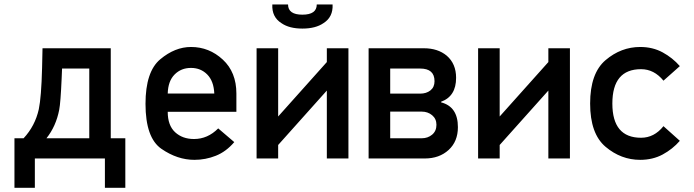

<svg xmlns="http://www.w3.org/2000/svg" viewBox="-20 -728 3189 882"><path d="M555.7 134.8H461.9V0H140.1V134.8H46.4V-92.8H88.4Q141.1 -149.4 158.2 -226.1Q169.9 -282.2 173.3 -415.5L175.3 -506.3H488.8V-92.8H555.7ZM390.1 -92.8V-413.1H265.1L263.2 -367.7Q258.3 -255.9 252 -223.6Q237.3 -147.9 193.4 -92.8Z M1065.9 -214.4H750.5Q750.5 -151.9 784.4 -120.6Q818.4 -89.4 871.1 -89.4Q934.1 -89.4 982.4 -138.2L1056.2 -75.2Q1018.6 -31.2 971.4 -12.5Q924.3 6.3 873 6.3Q794.9 6.3 721.7 -44.2Q648.4 -94.7 648.4 -251Q648.4 -398.9 716.1 -455.6Q783.7 -512.2 857.4 -512.2Q940.9 -512.2 1003.4 -454.3Q1065.9 -396.5 1065.9 -298.3ZM750.5 -298.3H964.4Q961.9 -355.5 932.1 -385.7Q902.3 -416 857.4 -416Q812 -416 782 -385.7Q752 -355.5 750.5 -298.3Z M1507.8 -707.5Q1510.7 -649.9 1465.8 -621.6Q1429.7 -596.7 1369.1 -596.7Q1308.6 -596.7 1272.9 -621.6Q1228 -649.9 1231 -707.5H1303.2Q1303.2 -660.6 1369.1 -660.6Q1435.1 -660.6 1435.1 -707.5ZM1580.6 0H1481.4V-312L1257.8 -62V0H1158.7V-506.3H1257.8V-192.9L1481.4 -442.9V-506.3H1580.6Z M2083.5 -144Q2083.5 -78.1 2040.8 -39.1Q1998 0 1931.2 0H1673.3V-506.3H1927.2Q1991.2 -506.3 2032.2 -472.2Q2075.2 -435.1 2075.2 -370.6Q2075.2 -285.6 2006.3 -260.7V-257.8Q2083.5 -237.8 2083.5 -144ZM1976.1 -355Q1976.1 -413.1 1910.2 -413.1H1772.5V-297.9H1910.2Q1938.5 -297.9 1957.3 -312.7Q1976.1 -327.6 1976.1 -355ZM1984.9 -154.8Q1984.9 -182.1 1965.1 -198.7Q1945.3 -215.3 1917 -215.3H1772.5V-92.8H1917Q1945.3 -92.8 1965.1 -109.4Q1984.9 -126 1984.9 -154.8Z M2598.1 0H2499V-312L2275.4 -62V0H2176.3V-506.3H2275.4V-192.9L2499 -442.9V-506.3H2598.1Z M3027.8 -148.4 3103 -81.1Q3069.8 -43 3024.2 -18.3Q2978.5 6.3 2920.9 6.3Q2833 6.3 2762 -53.5Q2690.9 -113.3 2690.9 -252.4Q2690.9 -391.6 2762 -451.9Q2833 -512.2 2920.9 -512.2Q2978.5 -512.2 3024.2 -487.3Q3069.8 -462.4 3103 -424.3L3027.8 -357.4Q2984.9 -410.2 2924.8 -410.2Q2793 -410.2 2793 -252.4Q2793 -95.2 2924.8 -95.2Q2985.4 -95.2 3027.8 -148.4Z"/></svg>

Font: Alte DIN 1451 Mittelschrift
Style: Regular
Weight: 400
Designer: Peter Wiegel
Foundry: Peter Wiegel
Version: Version 1.002 September 20, 2019